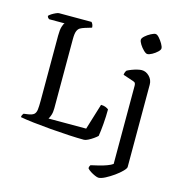

<svg xmlns="http://www.w3.org/2000/svg" viewBox="-131 -850 1094 1167"><g transform="rotate(15 416.0 -267.0)"><path d="M449 0Q411 0 354.5 -3Q298 -6 238 -11Q178 -16 126 -22Q74 -28 44 -34Q44 -42 47.5 -48.5Q51 -55 54 -58L83 -62Q108 -66 118.5 -75.5Q129 -85 131.5 -105.5Q134 -126 134 -163V-571Q134 -608 140.5 -628.5Q147 -649 153 -653H55Q52 -655 48 -659.5Q44 -664 43 -671Q49 -678 61 -685.5Q73 -693 85.5 -698.5Q98 -704 104 -704H308Q313 -700 317 -691Q321 -682 321 -671L278 -658Q262 -653 250.5 -646.5Q239 -640 232.5 -624Q226 -608 226 -572V-138Q226 -113 220 -95Q214 -77 208 -69H445L495 -232Q512 -232 525 -226.5Q538 -221 543 -216Q543 -173 539 -124Q535 -75 530 -46Q522 -38 506.5 -27Q491 -16 475 -8Q459 0 449 0ZM594 200Q586 200 571 193.5Q556 187 542 178Q528 169 521 160Q521 152 523.5 146.5Q526 141 528 139Q551 134 577.5 127.5Q604 121 627 112.5Q650 104 662 95V-397Q662 -405 659.5 -411.5Q657 -418 648 -421L580 -444Q581 -455 584.5 -462.5Q588 -470 591 -473Q602 -479 619 -485.5Q636 -492 653 -496Q670 -500 680 -500Q707 -500 728 -478.5Q749 -457 749 -427V91Q749 100 731.5 118Q714 136 688 154.5Q662 173 636 186.5Q610 200 594 200ZM686 -603Q677 -603 662.5 -617Q648 -631 637 -648.5Q626 -666 626 -677Q626 -687 641 -700.5Q656 -714 675 -724Q694 -734 704 -734Q714 -734 727 -719.5Q740 -705 750.5 -687Q761 -669 761 -658Q761 -649 747.5 -636Q734 -623 716 -613Q698 -603 686 -603Z"/></g></svg>

Font: Texturina 72pt Medium
Style: Regular
Weight: 500
Designer: Guillermo Torres Carreño
Foundry: Omnibus-Type
Version: Version 1.002; ttfautohint (v1.8.3)